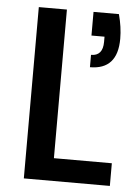

<svg xmlns="http://www.w3.org/2000/svg" viewBox="-51 -736 565 776"><g transform="rotate(5 231.5 -347.5)"><path d="M189 -92H424V0H75V-695H189ZM400 -695Q414 -643 414 -596Q414 -471 302 -471V-521Q350 -521 350 -578V-599H297V-695Z"/></g></svg>

Font: MSTAGE Medium
Style: Regular
Weight: 500
Designer: Ninad Kale (Devanagari), Jonny Pinhorn (Latin)
Foundry: Indian Type Foundry
Version: 4.004